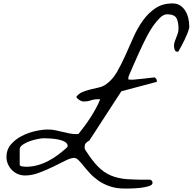

<svg xmlns="http://www.w3.org/2000/svg" viewBox="-20 -1097 1141 1118"><path d="M411.1 -177.7Q392.6 -177.7 360.8 -161.6Q329.1 -145.5 290 -126.5Q251 -107.4 208 -91.3Q165 -75.2 126 -75.2Q103.5 -75.2 84 -83.5Q64.5 -91.8 49.8 -106.4Q35.2 -121.1 26.4 -141.1Q17.6 -161.1 17.6 -183.6Q17.6 -225.6 43 -255.4Q68.4 -285.2 106 -304.7Q143.6 -324.2 185.1 -333.5Q226.6 -342.8 258.8 -342.8Q280.3 -342.8 300.8 -338.9Q321.3 -335 341.8 -329.6Q362.3 -324.2 382.8 -320.3Q403.3 -316.4 423.8 -316.4H436.5Q453.1 -336.9 471.2 -361.3Q489.3 -385.7 506.3 -412.1Q523.4 -438.5 538.1 -465.3Q552.7 -492.2 563.5 -518.6Q561.5 -518.6 557.1 -519Q552.7 -519.5 550.8 -519.5Q529.3 -519.5 509.3 -512.7Q489.3 -505.9 467.8 -505.9Q456.1 -505.9 443.4 -513.7Q430.7 -521.5 423.8 -532.2Q437.5 -551.8 460 -561Q482.4 -570.3 506.8 -576.2L556.6 -587.9Q582 -593.8 600.6 -608.4Q635.7 -633.8 661.6 -678.7Q687.5 -723.6 710.4 -775.4Q733.4 -827.1 757.3 -880.9Q781.2 -934.6 812.5 -978Q843.8 -1021.5 885.3 -1049.3Q926.8 -1077.1 985.4 -1077.1Q1010.7 -1077.1 1029.3 -1064.9Q1047.9 -1052.7 1059.6 -1033.2Q1071.3 -1013.7 1076.7 -990.2Q1082 -966.8 1082 -943.4V-936.5Q1078.1 -918.9 1070.3 -899.9Q1062.5 -880.9 1053.7 -862.8Q1044.9 -844.7 1035.6 -827.6Q1026.4 -810.5 1018.6 -796.9Q1017.6 -796.9 1015.6 -796.4Q1013.7 -795.9 1012.7 -795.9Q1001 -795.9 997.1 -807.6Q993.2 -819.3 993.2 -829.1Q993.2 -841.8 997.1 -854Q1001 -866.2 1006.3 -878.4Q1011.7 -890.6 1015.6 -903.3Q1019.5 -916 1019.5 -929.7Q1019.5 -969.7 1007.3 -991.7Q995.1 -1013.7 953.1 -1013.7Q931.6 -1013.7 910.2 -992.2Q888.7 -970.7 869.6 -942.9Q850.6 -915 836.4 -887.2Q822.3 -859.4 816.4 -847.7Q806.6 -828.1 791.5 -794.9Q776.4 -761.7 762.2 -729.5Q748 -697.3 737.8 -673.3Q727.5 -649.4 727.5 -646.5V-633.8Q731.4 -633.8 740.7 -633.3Q750 -632.8 752.9 -632.8Q759.8 -633.8 778.3 -635.3Q796.9 -636.7 816.9 -639.2Q836.9 -641.6 855 -643.6Q873 -645.5 879.9 -646.5Q893.6 -637.7 893.6 -625Q893.6 -624 893.1 -622.1Q892.6 -620.1 891.6 -620.1L686.5 -565.4L500 -278.3Q485.4 -270.5 479 -262.7Q472.7 -254.9 472.7 -241.2Q472.7 -239.3 473.1 -234.4Q473.6 -229.5 474.6 -227.5Q514.6 -164.1 549.3 -128.4Q584 -92.8 625.5 -75.2Q667 -57.6 720.7 -53.7Q774.4 -49.8 853.5 -50.8Q862.3 -46.9 865.2 -43Q868.2 -39.1 868.2 -32.2Q868.2 -19.5 845.7 -12.7Q823.2 -5.9 794.9 -2.9Q766.6 0 740.7 0.5Q714.8 1 708 1Q657.2 1 619.1 -12.2Q581.1 -25.4 552.7 -45.4Q524.4 -65.4 503.4 -88.4Q482.4 -111.3 466.3 -131.3Q450.2 -151.4 437 -164.6Q423.8 -177.7 411.1 -177.7ZM235.4 -292Q223.6 -292 200.2 -287.6Q176.8 -283.2 153.3 -274.9Q129.9 -266.6 112.3 -254.4Q94.7 -242.2 94.7 -227.5V-138.7Q94.7 -133.8 99.1 -131.3Q103.5 -128.9 109.9 -127.9Q116.2 -127 122.6 -126.5Q128.9 -126 131.8 -126Q167 -126 199.7 -135.3Q232.4 -144.5 262.7 -160.6Q293 -176.8 320.3 -197.3Q347.7 -217.8 373 -241.2V-244.1L374 -247.1Q374 -261.7 357.9 -271Q341.8 -280.3 319.3 -284.7Q296.9 -289.1 273.4 -290.5Q250 -292 235.4 -292Z"/></svg>

Font: La Belle Aurore
Style: Regular
Weight: 400
Version: Version 1.001 2001